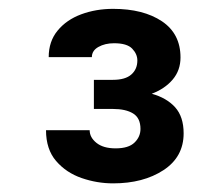

<svg xmlns="http://www.w3.org/2000/svg" viewBox="-20 -736 491 436"><path d="M193.2 -488.6V-554.7H236.2Q264.6 -554.7 278.2 -566.8Q291.9 -578.8 291.9 -598.7Q291.9 -613.3 280.2 -625.5Q268.5 -637.8 239 -637.8Q218.4 -637.8 203.5 -629.4Q188.6 -621.1 188.6 -606.2H90.6Q90.6 -642 110.8 -666.5Q131 -691.1 164.4 -703.5Q197.8 -715.9 236.9 -715.9Q305.4 -715.9 347.7 -687.7Q389.9 -659.4 389.9 -605.5Q389.9 -576.3 372.2 -555.4Q354.4 -534.4 324.6 -523.1Q358.3 -513.8 377.7 -492.4Q397 -470.9 397 -433.2Q397 -379.6 351.2 -349.6Q305.4 -319.6 236.9 -319.6Q200.3 -319.6 165.3 -331.7Q130.3 -343.8 107.4 -370.4Q84.5 -397 84.5 -440.3H183.6Q183.6 -424 199 -411.6Q214.5 -399.1 242.5 -399.1Q272 -399.1 285.5 -412.3Q299 -425.4 299 -443.2Q299 -468 282.3 -478.3Q265.6 -488.6 236.2 -488.6Z"/></svg>

Font: Interface
Style: Bold
Weight: 700
Designer: Rasmus Andersson
Foundry: rsms
Version: Version 1.8